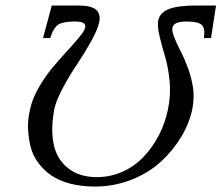

<svg xmlns="http://www.w3.org/2000/svg" viewBox="-20 -665 804 697"><path d="M251 -586.9Q210.9 -586.9 192.9 -576.4Q174.8 -565.9 162.1 -526.9H136.2L168 -645H264.2Q312 -645 329.3 -629.2Q346.7 -613.3 339.8 -583Q334 -556.6 310.1 -513.7Q286.1 -470.7 260 -432.1Q233.9 -393.6 209 -347.4Q184.1 -301.3 177.2 -269Q163.6 -196.8 174.8 -141.8Q186 -86.9 227.1 -54.4Q268.1 -22 331.5 -22Q381.8 -22 426 -42.2Q470.2 -62.5 502.4 -96.9Q534.7 -131.3 557.1 -174.8Q579.6 -218.8 589.8 -268.1Q600.6 -319.3 595.7 -371.1Q590.3 -423.3 578.9 -460.9Q567.4 -498.5 558.8 -535.2Q550.3 -571.8 554.7 -591.8Q560.5 -618.7 592.3 -631.8Q624 -645 694.3 -645H764.2L746.1 -526.9H720.2Q725.6 -564 711.7 -575.4Q697.8 -586.9 656.7 -586.9Q610.4 -586.9 606 -564.9Q603.5 -552.7 612.5 -529.5Q621.6 -506.3 635.5 -479.7Q649.4 -453.1 662.4 -418Q675.3 -382.8 680.7 -346.9Q686 -311 678.2 -269Q667.5 -217.8 638.2 -168.7Q608.9 -119.6 564.9 -78.9Q521 -38.1 458 -12.9Q395 12.2 324.2 12.2Q275.4 12.2 235.1 1.7Q194.8 -8.8 167.2 -27.6Q139.6 -46.4 119.9 -72.5Q100.1 -98.6 91.8 -129.9Q83.5 -161.1 81.8 -196.5Q80.1 -231.9 89.4 -269Q97.2 -306.2 119.9 -345.9Q142.6 -385.7 169.4 -418Q196.3 -450.2 222.4 -478.5Q248.5 -506.8 267.6 -529.8Q286.6 -552.7 289.1 -564.9Q291.5 -576.2 283 -581.5Q274.4 -586.9 251 -586.9Z"/></svg>

Font: Linux Biolinum G
Style: Italic
Weight: 400
Italic angle: -12°
Designer: Philipp H. Poll
Foundry: Philipp H. Poll
Version: Version 0.5.1